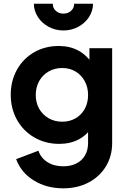

<svg xmlns="http://www.w3.org/2000/svg" viewBox="-20 -806 692 1046"><path d="M68 61 189.5 15Q202 53.8 238 76.9Q274 100 324.5 100Q364.5 100 395.1 85Q425.8 70 442.8 41.1Q459.8 12.2 459.8 -27V-150.5L484.5 -120.8Q456.8 -72 410 -47.1Q363.2 -22.2 302.5 -22.2Q227.8 -22.2 167.2 -57.1Q106.8 -92 72.6 -153.1Q38.5 -214.2 38.5 -290Q38.5 -365 72.2 -425.8Q106 -486.5 165.6 -521Q225.2 -555.5 300.2 -555.5Q360.5 -555.5 406.9 -530.5Q453.2 -505.5 484.5 -456.5L467.2 -424.2V-543.5H591V-27Q591 44.2 557 100.4Q523 156.5 462.4 188.2Q401.8 220 325 220Q233.2 220 163.9 176.9Q94.5 133.8 68 61ZM459.8 -288.5Q459.8 -330.8 441.5 -364.1Q423.2 -397.5 391.5 -416.5Q359.8 -435.5 319.2 -435.5Q277.8 -435.5 244.8 -416.5Q211.8 -397.5 193.2 -363.9Q174.8 -330.2 174.8 -288.5Q174.8 -246.8 193.2 -213.9Q211.8 -181 244.6 -162Q277.5 -143 319.2 -143Q359.8 -143 391.9 -161.6Q424 -180.2 441.9 -213.2Q459.8 -246.2 459.8 -288.5ZM164.5 -785.8H267.5Q267.5 -762.2 284 -747Q300.5 -731.8 325.5 -731.8Q350.5 -731.8 367.2 -747Q384 -762.2 384 -785.8H486.8Q486.8 -747.2 465.2 -713.7Q443.7 -680.1 406.5 -660Q369.2 -640 325.7 -640Q282.2 -640 245.1 -659.9Q208 -679.8 186.3 -713.6Q164.5 -747.5 164.5 -785.8Z"/></svg>

Font: Trafiko Sans Variable
Style: Regular
Weight: 400
Designer: Gumpita Rahayu / Trafiko
Foundry: Tokotype / Trafiko
Version: Version 0.001;FEAKit 1.0